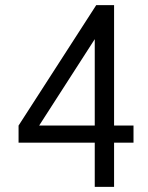

<svg xmlns="http://www.w3.org/2000/svg" viewBox="-20 -732 580 752"><path d="M52.7 -173.3V-240.2L356.9 -711.9H426.8V-240.2H502.9V-173.3H426.8V0H351.1V-173.3ZM133.3 -240.2H351.1V-578.6Z"/></svg>

Font: Kay Pho Du Medium
Style: Regular
Weight: 500
Designer: Victor Gaultney, Khu Oo Reh
Foundry: SIL International
Version: Version 3.000